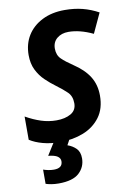

<svg xmlns="http://www.w3.org/2000/svg" viewBox="-103 -787 748 1090"><g transform="rotate(-10 271.0 -242.0)"><path d="M194 10Q140 10 95.5 -2Q51 -14 20 -34V-168Q64 -143 107 -129Q150 -115 195 -115Q245 -115 278 -134Q311 -153 311 -193Q311 -234 287 -257.5Q263 -281 225 -309Q195 -331 167 -358Q139 -385 121 -421.5Q103 -458 103 -507Q103 -571 133 -619.5Q163 -668 218.5 -696Q274 -724 348 -724Q404 -724 451 -712Q498 -700 542 -676L489 -562Q413 -598 348 -598Q308 -598 282 -576.5Q256 -555 256 -518Q256 -480 279 -457.5Q302 -435 344 -407Q403 -368 432.5 -321Q462 -274 462 -211Q462 -136 425.5 -87Q389 -38 328.5 -14Q268 10 194 10ZM145 240Q122 240 102 236.5Q82 233 71 229V147Q82 151 98.5 154.5Q115 158 132 158Q182 158 182 118Q182 101 166.5 90Q151 79 113 75L160 0H250L231 35Q260 45 280 65Q300 85 300 122Q300 172 263.5 206Q227 240 145 240Z"/></g></svg>

Font: Noto IKEA Latin
Style: Bold Italic
Weight: 700
Italic angle: -12°
Designer: Monotype Design Team
Foundry: Monotype Imaging Inc.
Version: Version 1.0